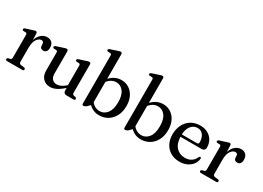

<svg xmlns="http://www.w3.org/2000/svg" viewBox="-17 -1452 2983 2177"><g transform="rotate(30 1475.0 -363.0)"><path d="M185.5 -435.5 188 -353Q205.5 -407.5 240 -435.5Q274.5 -463.5 314 -463.5Q355 -463.5 378 -439.8Q401 -416 401 -373.5Q401 -340.5 387 -324Q373 -307.5 351 -307.5Q305.5 -307.5 305.5 -354L305 -369.5Q305 -402 273.5 -402Q242 -402 215.8 -364.5Q189.5 -327 189.5 -253V-69.5Q189.5 -44 212.5 -40.5L255.5 -35Q273.5 -32 273.5 -16.5Q273.5 0 253 0H54.5Q34 0 34 -17Q34 -28.5 49.5 -35L72.5 -39.5Q91.5 -44.5 91.5 -68.5V-365Q91.5 -385 76 -388L43 -389Q28.5 -392.5 28.5 -404Q28.5 -416.5 47.5 -423.5L132.5 -450.5Q158.5 -459.5 166.5 -459.5Q183.5 -459.5 185.5 -435.5Z M491.5 -128.5V-364.5Q491.5 -384.5 476 -387.5L443.5 -388.5Q429 -392 429 -403.5Q429 -416 447.5 -423L533 -450.5Q558.5 -460 569 -460Q590.5 -460 590.5 -437V-147.5Q590.5 -100 613 -76Q635.5 -52 673 -52Q697.5 -52 725 -64.5Q752.5 -77 782.5 -104L788.5 -109.5V-364.5Q788.5 -384.5 773 -387.5L740.5 -388.5Q726 -392 726 -403.5Q726 -416 744.5 -423L829.5 -450.5Q842.5 -455.5 850.8 -457.8Q859 -460 866 -460Q887 -460 887 -437V-69Q887 -44.5 906 -39.5L928.5 -35Q944 -29 944 -16.5Q944 0 923 0H834.5Q791 0 791 -46.5V-74.5Q740.5 -29 699.5 -9Q658.5 11 620.5 11Q563.5 11 527.5 -26Q491.5 -63 491.5 -128.5Z M1137.5 -714V-394Q1203.5 -463.5 1288 -463.5Q1344 -463.5 1388 -435Q1432 -406.5 1457 -355.2Q1482 -304 1482 -236.5Q1482 -160 1453 -104.5Q1424 -49 1374.2 -19Q1324.5 11 1262.5 11Q1222 11 1188.2 -3.5Q1154.5 -18 1128.5 -44.5L1090 -6Q1069 6.5 1056 6.5Q1039 6.5 1039 -12.5V-641.5Q1039 -661.5 1023.5 -664L991 -665.5Q976.5 -668.5 976.5 -680.5Q976.5 -693 995 -699.5L1080 -727.5Q1105.5 -737 1116 -737Q1137.5 -737 1137.5 -714ZM1249.5 -412.5Q1186.5 -412.5 1137.5 -354V-87Q1181.5 -33 1245.5 -33Q1302 -33 1340.5 -81.8Q1379 -130.5 1379 -226Q1379 -317 1342.2 -364.8Q1305.5 -412.5 1249.5 -412.5Z M1683.5 -714V-394Q1749.5 -463.5 1834 -463.5Q1890 -463.5 1934 -435Q1978 -406.5 2003 -355.2Q2028 -304 2028 -236.5Q2028 -160 1999 -104.5Q1970 -49 1920.2 -19Q1870.5 11 1808.5 11Q1768 11 1734.2 -3.5Q1700.5 -18 1674.5 -44.5L1636 -6Q1615 6.5 1602 6.5Q1585 6.5 1585 -12.5V-641.5Q1585 -661.5 1569.5 -664L1537 -665.5Q1522.5 -668.5 1522.5 -680.5Q1522.5 -693 1541 -699.5L1626 -727.5Q1651.5 -737 1662 -737Q1683.5 -737 1683.5 -714ZM1795.5 -412.5Q1732.5 -412.5 1683.5 -354V-87Q1727.5 -33 1791.5 -33Q1848 -33 1886.5 -81.8Q1925 -130.5 1925 -226Q1925 -317 1888.2 -364.8Q1851.5 -412.5 1795.5 -412.5Z M2507.5 -285Q2507.5 -240 2459 -240H2185.5Q2189 -151 2233.2 -104.5Q2277.5 -58 2347 -58Q2396.5 -58 2431.2 -82Q2466 -106 2479 -142.5Q2488 -155 2496 -155Q2508 -154.5 2507.5 -138Q2504.5 -98 2479.5 -64Q2454.5 -30 2412.2 -9.5Q2370 11 2315.5 11Q2248 11 2198.2 -18Q2148.5 -47 2121 -98.8Q2093.5 -150.5 2093.5 -219.5Q2093.5 -289.5 2121 -344.8Q2148.5 -400 2199.2 -431.8Q2250 -463.5 2320 -463.5Q2376 -463.5 2418.2 -440.5Q2460.5 -417.5 2484 -377.2Q2507.5 -337 2507.5 -285ZM2307 -424.5Q2255.5 -424.5 2222.2 -383.8Q2189 -343 2185.5 -271H2383Q2406.5 -271 2406.5 -293Q2406.5 -354.5 2379 -389.5Q2351.5 -424.5 2307 -424.5Z M2724.5 -435.5 2727 -353Q2744.5 -407.5 2779 -435.5Q2813.5 -463.5 2853 -463.5Q2894 -463.5 2917 -439.8Q2940 -416 2940 -373.5Q2940 -340.5 2926 -324Q2912 -307.5 2890 -307.5Q2844.5 -307.5 2844.5 -354L2844 -369.5Q2844 -402 2812.5 -402Q2781 -402 2754.8 -364.5Q2728.5 -327 2728.5 -253V-69.5Q2728.5 -44 2751.5 -40.5L2794.5 -35Q2812.5 -32 2812.5 -16.5Q2812.5 0 2792 0H2593.5Q2573 0 2573 -17Q2573 -28.5 2588.5 -35L2611.5 -39.5Q2630.5 -44.5 2630.5 -68.5V-365Q2630.5 -385 2615 -388L2582 -389Q2567.5 -392.5 2567.5 -404Q2567.5 -416.5 2586.5 -423.5L2671.5 -450.5Q2697.5 -459.5 2705.5 -459.5Q2722.5 -459.5 2724.5 -435.5Z"/></g></svg>

Font: Fraunces 72pt S050
Style: Regular
Weight: 400
Version: Version 1.000; ttfautohint (v1.8.3)